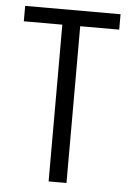

<svg xmlns="http://www.w3.org/2000/svg" viewBox="-51 -732 523 770"><g transform="rotate(5 210.5 -346.5)"><path d="M174 0V-631H19V-693H403V-631H246V0Z"/></g></svg>

Font: Ubuntu Sans Condensed
Style: Regular
Weight: 400
Width: 3
Designer: Dalton Maag Ltd
Foundry: Dalton Maag Ltd
Version: Version 1.006; ttfautohint (v1.8.4.7-5d5b)